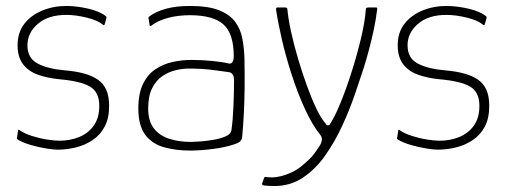

<svg xmlns="http://www.w3.org/2000/svg" viewBox="-20 -497 1699 644"><path d="M41 -60Q41 -62 42.5 -62Q44 -62 46 -60Q62 -49 87 -41Q112 -33 137.5 -29Q163 -25 180 -25Q214 -25 244.5 -37Q275 -49 294 -75Q313 -101 313 -142Q313 -189 281 -207Q249 -225 181 -231Q139 -235 107 -246.5Q75 -258 57 -282Q39 -306 39 -345Q39 -388 61.5 -417Q84 -446 121.5 -461.5Q159 -477 202 -477Q237 -477 276 -468Q315 -459 336 -442Q337 -441 337 -440Q337 -439 337 -437L331 -415Q329 -410 324 -415Q307 -429 270.5 -438Q234 -447 202 -447Q142 -447 107 -417Q72 -387 72 -345Q72 -302 106 -284Q140 -266 198 -261Q234 -258 261.5 -250.5Q289 -243 308 -230Q327 -217 336.5 -195.5Q346 -174 346 -142Q346 -100 331 -72Q316 -44 290.5 -27Q265 -10 234.5 -2.5Q204 5 173 5Q160 5 135 1Q110 -3 84 -10.5Q58 -18 41 -28Q38 -30 37 -31Q36 -32 37 -35Z M617 8Q570 8 530.5 -3Q491 -14 467.5 -44.5Q444 -75 444 -133Q444 -183 459.5 -215Q475 -247 501 -264.5Q527 -282 558.5 -289Q590 -296 621 -296Q657 -296 692.5 -292.5Q728 -289 747 -284Q764 -281 764 -309Q764 -384 729.5 -415Q695 -446 617 -446Q577 -446 543.5 -437Q510 -428 489 -412Q487 -410 484.5 -410Q482 -410 482 -412L478 -437Q478 -439 479 -440Q480 -441 481 -442Q504 -459 538 -468Q572 -477 617 -477Q679 -477 715 -462.5Q751 -448 769 -423.5Q787 -399 793 -367Q799 -335 800 -299Q801 -245 800.5 -202Q800 -159 798 -118.5Q796 -78 792 -34Q791 -29 786 -23.5Q781 -18 766 -13Q751 -8 733 -4Q715 0 695.5 2.5Q676 5 656.5 6.5Q637 8 617 8ZM620 -21Q630 -21 651 -22.5Q672 -24 695.5 -28Q719 -32 736.5 -39.5Q754 -47 756 -59Q761 -92 763 -140Q765 -188 765 -228Q765 -252 748 -255Q732 -257 696 -262Q660 -267 612 -267Q593 -267 569.5 -261.5Q546 -256 525 -242Q504 -228 490.5 -201.5Q477 -175 477 -133Q477 -91 496 -66.5Q515 -42 547.5 -31.5Q580 -21 620 -21Z M1054 -45Q1028 -77 1003.5 -130Q979 -183 959 -244.5Q939 -306 925.5 -364.5Q912 -423 906 -465Q905 -472 911 -472H936Q938 -472 941 -471Q944 -470 944 -465Q947 -433 956.5 -389.5Q966 -346 980 -299Q994 -252 1010 -208Q1026 -164 1042 -131Q1058 -98 1072 -83Q1076 -76 1080 -76.5Q1084 -77 1085 -78Q1101 -101 1120.5 -148Q1140 -195 1158.5 -253Q1177 -311 1190.5 -367Q1204 -423 1207 -465Q1207 -470 1210 -471Q1213 -472 1216 -472H1240Q1243 -472 1244.5 -471Q1246 -470 1245 -465Q1241 -432 1234 -399Q1227 -366 1218.5 -333.5Q1210 -301 1200 -269Q1188 -232 1170.5 -181Q1153 -130 1128.5 -76.5Q1104 -23 1071.5 23.5Q1039 70 996.5 98.5Q954 127 900 127Q892 127 883 126.5Q874 126 865 125Q858 123 859 119L866 99Q867 97 869.5 96.5Q872 96 876 97Q906 101 940.5 88.5Q975 76 1000 53Q1020 36 1030.5 23Q1041 10 1054 -11Q1058 -17 1059.5 -26.5Q1061 -36 1054 -45Z M1316 -60Q1316 -62 1317.5 -62Q1319 -62 1321 -60Q1337 -49 1362 -41Q1387 -33 1412.5 -29Q1438 -25 1455 -25Q1489 -25 1519.5 -37Q1550 -49 1569 -75Q1588 -101 1588 -142Q1588 -189 1556 -207Q1524 -225 1456 -231Q1414 -235 1382 -246.5Q1350 -258 1332 -282Q1314 -306 1314 -345Q1314 -388 1336.5 -417Q1359 -446 1396.5 -461.5Q1434 -477 1477 -477Q1512 -477 1551 -468Q1590 -459 1611 -442Q1612 -441 1612 -440Q1612 -439 1612 -437L1606 -415Q1604 -410 1599 -415Q1582 -429 1545.5 -438Q1509 -447 1477 -447Q1417 -447 1382 -417Q1347 -387 1347 -345Q1347 -302 1381 -284Q1415 -266 1473 -261Q1509 -258 1536.5 -250.5Q1564 -243 1583 -230Q1602 -217 1611.5 -195.5Q1621 -174 1621 -142Q1621 -100 1606 -72Q1591 -44 1565.5 -27Q1540 -10 1509.5 -2.5Q1479 5 1448 5Q1435 5 1410 1Q1385 -3 1359 -10.5Q1333 -18 1316 -28Q1313 -30 1312 -31Q1311 -32 1312 -35Z"/></svg>

Font: Glory Thin
Style: Regular
Weight: 100
Designer: Robert Leuschke
Foundry: Robert Leuschke
Version: Version 1.011